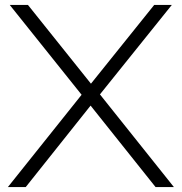

<svg xmlns="http://www.w3.org/2000/svg" viewBox="-20 -760 739 780"><path d="M12 0 311.5 -375 19.5 -740H93.5L349.5 -420L606.5 -740H678L386 -376.5L686.5 0H612L348 -331L84.5 0Z"/></svg>

Font: Encode Sans Expanded Light
Style: Regular
Weight: 300
Width: 7
Designer: Multiple Designers
Foundry: Impallari Type
Version: Version 3.000; ttfautohint (v1.8.3) -l 8 -r 50 -G 200 -x 14 